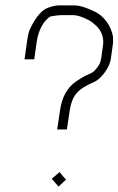

<svg xmlns="http://www.w3.org/2000/svg" viewBox="-20 -711 439 712"><path d="M172 -48 197 -19 225 -45 214 -57 201 -73ZM107 -491 116 -555C122 -599 142 -635 167 -650C184 -653 199 -655 211 -655H250C266 -655 281 -649 293 -644C312 -635 315 -635 335 -617C357 -597 366 -572 362 -542L355 -493C353 -480 347 -467 336 -455C323 -440 322 -442 301 -432C290 -427 277 -419 262 -409C229 -386 210 -351 203 -304L192 -231H228L239 -304C243 -329 251 -350 263 -364C276 -380 298 -394 329 -407C355 -418 387 -461 391 -493L398 -543C400 -554 399 -565 399 -575C393 -613 366 -653 329 -669C310 -678 281 -691 255 -691H198C188 -691 175 -688 160 -683C136 -675 113 -649 92 -605C87 -595 83 -579 80 -555L71 -491Z"/></svg>

Font: Reckless Catfish
Style: It
Weight: 400
Foundry: Cannot Into Space Fonts
Version: Version 0.2894